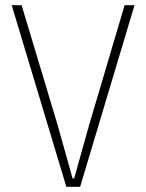

<svg xmlns="http://www.w3.org/2000/svg" viewBox="-20 -718 562 738"><path d="M235 0 25 -698H63L201 -239L259 -32H265L323 -239L459 -698H497L288 0Z"/></svg>

Font: IBM Plex Sans Condensed ExtraLight
Style: Regular
Weight: 200
Width: 3
Designer: Mike Abbink, Paul van der Laan, Pieter van Rosmalen
Foundry: Bold Monday
Version: Version 1.3